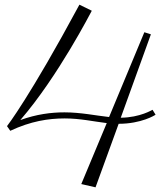

<svg xmlns="http://www.w3.org/2000/svg" viewBox="-20 -759 696 822"><path d="M373 -713 320 -739C107 -343 10 -219 10 -219L24 -199C111 -240 187 -252 257 -252C323 -252 379 -239 437 -232L328 29L389 43L488 -229C585 -229 644 -266 646 -268L633 -289C632 -289 581 -256 497 -255L626 -612L598 -621L447 -258C391 -264 326 -278 256 -278C199 -278 136 -270 67 -245C229 -432 371 -710 373 -713Z"/></svg>

Font: Parisienne
Style: Regular
Weight: 400
Designer: Astigmatic (AOETI)
Foundry: Astigmatic (AOETI)
Version: Version 1.000